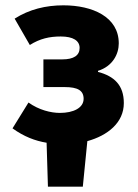

<svg xmlns="http://www.w3.org/2000/svg" viewBox="-20 -529 519 721"><path d="M160 172H291L308 1C384 -20 445 -68 445 -142C445 -209 409 -243 348 -259V-263C403 -280 426 -326 426 -366C426 -466 327 -509 218 -509C152 -509 90 -494 35 -459L92 -360C130 -384 166 -392 208 -392C255 -392 279 -376 279 -349C279 -321 257 -306 214 -306H143V-202H223C272 -202 294 -189 294 -158C294 -124 256 -105 205 -105C171 -105 126 -116 87 -144L27 -47C70 -16 112 0 155 7Z"/></svg>

Font: Source Sans Pro
Style: Bold
Weight: 700
Designer: Paul D. Hunt
Foundry: Adobe Systems Incorporated
Version: Version 3.006;hotconv 1.0.111;makeotfexe 2.5.65597